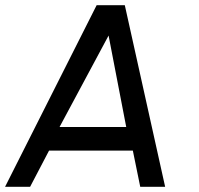

<svg xmlns="http://www.w3.org/2000/svg" viewBox="-50 -720 768 740"><path d="M322.5 -700H431L586.5 0H490.5L462 -139.5H139L66 0H-30.5ZM179.5 -230.5H436.5L368.5 -583Z"/></svg>

Font: Urbanist Medium
Style: Italic
Weight: 500
Italic angle: -8°
Designer: Corey Hu
Foundry: Corey Hu
Version: Version 1.330; ttfautohint (v1.8.4.7-5d5b)